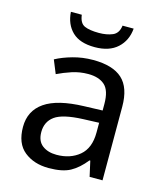

<svg xmlns="http://www.w3.org/2000/svg" viewBox="-112 -824 785 919"><g transform="rotate(15 280.5 -365.0)"><path d="M288 -545Q386 -545 433 -502Q480 -459 480 -365V0H416L399 -76H395Q360 -32 321.5 -11Q283 10 215 10Q142 10 94 -28.5Q46 -67 46 -149Q46 -229 109 -272.5Q172 -316 303 -320L394 -323V-355Q394 -422 365 -448Q336 -474 283 -474Q241 -474 203 -461.5Q165 -449 132 -433L105 -499Q140 -518 188 -531.5Q236 -545 288 -545ZM314 -259Q214 -255 175.5 -227Q137 -199 137 -148Q137 -103 164.5 -82Q192 -61 235 -61Q303 -61 348 -98.5Q393 -136 393 -214V-262ZM436 -740Q431 -680 390.5 -643Q350 -606 278 -606Q204 -606 166.5 -642.5Q129 -679 125 -740H179Q184 -699 209 -688Q234 -677 280 -677Q319 -677 347.5 -689Q376 -701 381 -740Z"/></g></svg>

Font: Noto Sans Hebrew Droid
Style: Regular
Weight: 400
Designer: Monotype Design Team
Foundry: Monotype Imaging Inc.
Version: Version 1.100